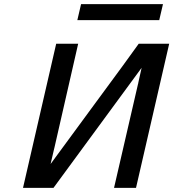

<svg xmlns="http://www.w3.org/2000/svg" viewBox="-20 -906 836 926"><path d="M353 -809 371 -886H766L748 -809ZM91 0 251 -695H357L243 -196L241 -188L224 -115Q276 -187 437 -405Q598 -623 649 -695H796L636 0H530L645 -498Q645 -499 645.5 -500.5Q646 -502 646.5 -503.5Q647 -505 647 -507L663 -579L238 0Z"/></svg>

Font: Coval
Style: Medium Italic
Weight: 500
Foundry: Context Ltd
Version: Version 001.000